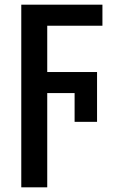

<svg xmlns="http://www.w3.org/2000/svg" viewBox="-20 -561 490 821"><path d="M182 240V-163H299V-40H395V-253H182V-451H418V-541H71V240Z"/></svg>

Font: Noto Sans UI SemiCondensed Medium
Style: Regular
Weight: 500
Width: 4
Designer: Monotype Design Team
Foundry: Monotype Imaging Inc.
Version: Version 1.901